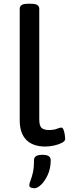

<svg xmlns="http://www.w3.org/2000/svg" viewBox="-20 -773 367 1022"><path d="M221 7Q155 7 120 -28.5Q85 -64 85 -132V-727Q85 -739 95 -746Q105 -753 130 -753H144Q169 -753 179 -746Q189 -739 189 -727V-138Q189 -104 201 -92.5Q213 -81 241 -81Q267 -81 283 -87.5Q299 -94 306 -94Q314 -94 318.5 -81.5Q323 -69 325 -54.5Q327 -40 327 -34Q327 -22 310 -13Q293 -4 268.5 1.5Q244 7 221 7ZM164 229Q155 229 145.5 226Q136 223 136 213Q136 203 142.5 187.5Q149 172 155 146Q161 120 161 79Q161 51 206 51Q250 51 250 79Q250 123 234.5 157Q219 191 199 210Q179 229 164 229Z"/></svg>

Font: Asap Semi Expanded Medium
Style: Regular
Weight: 500
Width: 6
Designer: Pablo Cosgaya
Foundry: Omnibus-Type
Version: Version 3.001; ttfautohint (v1.8.4.7-5d5b)